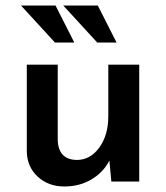

<svg xmlns="http://www.w3.org/2000/svg" viewBox="-20 -657 602 695"><path d="M484 -423V0H383L376 -76Q354 -33 311 -7.5Q268 18 213 18Q155 18 116.5 -17.5Q78 -53 77 -109V-423H189V-149Q192 -79 258 -78Q307 -78 339.5 -123Q372 -168 372 -236V-423ZM181 -637 249 -503H179L56 -637ZM334 -637 402 -503H332L209 -637Z"/></svg>

Font: Josefin Sans SemiBold
Style: Regular
Weight: 600
Designer: Santiago Orozco
Foundry: Typemade
Version: Version 2.000